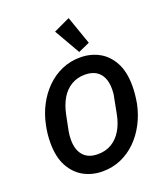

<svg xmlns="http://www.w3.org/2000/svg" viewBox="-172 -1081 1034 1207"><g transform="rotate(-20 345.0 -477.5)"><path d="M305 12Q237 12 181 -18Q125 -48 90.5 -110Q56 -172 56 -268Q56 -298 59 -326.5Q62 -355 68 -383Q82 -453 113 -512Q144 -571 189 -615.5Q234 -660 291 -685Q348 -710 415 -710Q483 -710 539 -680Q595 -650 629 -588Q663 -526 663 -430Q663 -401 660 -372Q657 -343 652 -315Q638 -246 607 -186.5Q576 -127 531 -82.5Q486 -38 429 -13Q372 12 305 12ZM314 -100Q366 -100 405.5 -123.5Q445 -147 471.5 -190.5Q498 -234 510 -295L530 -399Q534 -415 535 -429.5Q536 -444 536 -456Q536 -524 502.5 -561Q469 -598 405 -598Q355 -598 315 -574.5Q275 -551 249 -508Q223 -465 210 -403L189 -299Q186 -283 185 -269Q184 -255 184 -242Q184 -175 217 -137.5Q250 -100 314 -100ZM422 -744 323 -916 432 -967 498 -778Z"/></g></svg>

Font: IBM Plex Sans SemiBold
Style: Italic
Weight: 600
Italic angle: -11.31°
Designer: Mike Abbink, Paul van der Laan, Pieter van Rosmalen
Foundry: Bold Monday
Version: Version 3.201